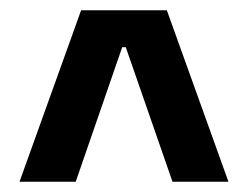

<svg xmlns="http://www.w3.org/2000/svg" viewBox="-20 -659 484 374"><path d="M138 -639H305L425 -305H316L225 -567H218L127.5 -305H18Z"/></svg>

Font: Anek Odia SemiBold
Style: Regular
Weight: 600
Version: Version 1.003